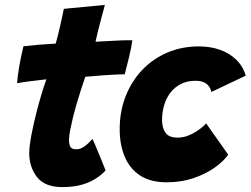

<svg xmlns="http://www.w3.org/2000/svg" viewBox="-20 -737 1021 782"><path d="M410 -43Q395.5 -26.5 372 -10.8Q348.5 5 314.5 15Q280.5 25 233.5 25Q162.5 25 130.8 -15.8Q99 -56.5 99 -114Q99 -131.5 103.2 -159.5Q107.5 -187.5 114.8 -220.8Q122 -254 131 -288.8Q140 -323.5 149.8 -356Q159.5 -388.5 169 -414Q132 -410 97.8 -405.5Q63.5 -401 49.5 -398Q52 -430 57.8 -462.8Q63.5 -495.5 68.8 -519.2Q74 -543 75.5 -548.5Q106 -552 138.2 -554.8Q170.5 -557.5 207 -559.5Q212 -578 217 -597.8Q222 -617.5 226 -636Q230 -654 234 -672.2Q238 -690.5 240 -701L407 -717Q406.5 -713.5 403.5 -702.8Q400.5 -692 396.2 -676Q392 -660 387 -641.5Q383 -626 378.2 -607Q373.5 -588 369 -567Q386 -568 408.2 -569.2Q430.5 -570.5 444 -571Q464.5 -572.5 479.8 -572.8Q495 -573 505.2 -573Q515.5 -573 519 -573Q515.5 -545.5 506 -505.8Q496.5 -466 488 -434.5Q483 -434.5 455.2 -433.5Q427.5 -432.5 402 -430.5Q384.5 -429 364.2 -427.2Q344 -425.5 327.5 -424.5Q319 -400.5 309.8 -371.8Q300.5 -343 291.8 -312.8Q283 -282.5 276.2 -254.5Q269.5 -226.5 265.2 -204Q261 -181.5 261 -167.5Q261 -149.5 266.5 -139.2Q272 -129 290.5 -129Q304.5 -129 316.5 -136Q328.5 -143 338.5 -152.5Q348.5 -162 356.5 -171Q359.5 -166 367.2 -147.8Q375 -129.5 384.2 -107Q393.5 -84.5 400.8 -66.2Q408 -48 410 -43Z M909.5 -107Q890.5 -80 854.2 -54.2Q818 -28.5 768.2 -11.5Q718.5 5.5 659 5.5Q592.5 5.5 550.2 -22.5Q508 -50.5 487.8 -99.2Q467.5 -148 467.5 -210.5Q467.5 -283 491.5 -344.5Q515.5 -406 559 -451.8Q602.5 -497.5 661.2 -522.8Q720 -548 790.5 -548Q837.5 -548 876.5 -534Q915.5 -520 942.8 -493.2Q970 -466.5 981 -429L841 -362.5Q840.5 -366 837.8 -373.2Q835 -380.5 828.2 -388.8Q821.5 -397 808.8 -402.5Q796 -408 775.5 -408Q743 -408 717.5 -395.2Q692 -382.5 674.8 -360.5Q657.5 -338.5 648.8 -309.2Q640 -280 640 -247.5Q640 -217 653.8 -196.8Q667.5 -176.5 703 -176.5Q724.5 -176.5 744 -183.8Q763.5 -191 779.2 -201.2Q795 -211.5 805.8 -221Q816.5 -230.5 819.5 -234.5Z"/></svg>

Font: Grandstander Thin ExtraBold
Style: Italic
Weight: 800
Italic angle: -15°
Version: Version 1.200